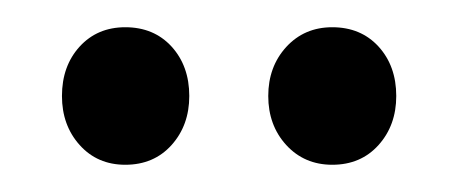

<svg xmlns="http://www.w3.org/2000/svg" viewBox="-20 -607 330 141"><path d="M72 -486Q51.5 -486 38.5 -500.5Q25.5 -515 25.5 -536.5Q25.5 -558.5 38.5 -572.8Q51.5 -587 72 -587Q93 -587 106 -572.8Q119 -558.5 119 -536.5Q119 -515 106 -500.5Q93 -486 72 -486ZM224 -486Q203.5 -486 190.2 -500.5Q177 -515 177 -536.5Q177 -558 190.2 -572.5Q203.5 -587 224 -587Q245 -587 258 -572.8Q271 -558.5 271 -536.5Q271 -515 258 -500.5Q245 -486 224 -486Z"/></svg>

Font: Fraunces 96pt
Style: Regular
Weight: 400
Version: Version 1.000;[b76b70a41]